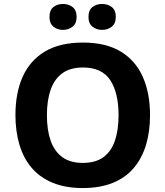

<svg xmlns="http://www.w3.org/2000/svg" viewBox="-20 -940 836 970"><path d="M738 -358Q738 -275 717.5 -207.5Q697 -140 655.5 -91Q614 -42 549.5 -16Q485 10 398 10Q311 10 246.5 -16.5Q182 -43 140.5 -91.5Q99 -140 78.5 -208Q58 -276 58 -359Q58 -470 94.5 -552Q131 -634 206.5 -679.5Q282 -725 399 -725Q515 -725 590 -679.5Q665 -634 701.5 -551.5Q738 -469 738 -358ZM217 -358Q217 -283 236 -229Q255 -175 295 -146Q335 -117 398 -117Q463 -117 502.5 -146Q542 -175 560.5 -229Q579 -283 579 -358Q579 -471 537 -535Q495 -599 399 -599Q335 -599 295 -570Q255 -541 236 -487Q217 -433 217 -358ZM230 -854Q230 -889 250 -904.5Q270 -920 297.9 -920Q325.8 -920 346.4 -904.6Q367 -889.2 367 -854.4Q367 -821 346.4 -805Q325.8 -789 297.9 -789Q270 -789 250 -805.2Q230 -821.5 230 -854ZM427 -854Q427 -889 447.1 -904.5Q467.3 -920 495.6 -920Q524 -920 544.5 -904.6Q565 -889.2 565 -854.4Q565 -821 544.4 -805Q523.9 -789 496 -789Q467.5 -789 447.3 -805.2Q427 -821.5 427 -854Z"/></svg>

Font: Noto Sans Malayalam
Style: Regular
Weight: 400
Designer: Jelle Bosma - Monotype Design Team
Foundry: Monotype Imaging Inc.
Version: Version 2.103